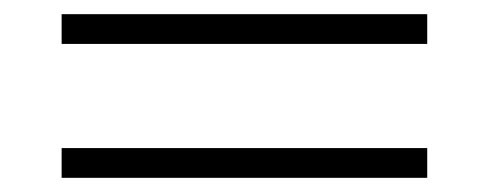

<svg xmlns="http://www.w3.org/2000/svg" viewBox="-20 -445 690 271"><path d="M67 -383V-425H583V-383ZM67 -194V-236H583V-194Z"/></svg>

Font: Azeret Mono Thin
Style: Regular
Weight: 100
Designer: Martin Vácha
Foundry: Displaay
Version: Version 1.002